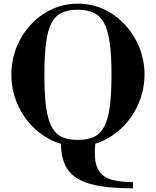

<svg xmlns="http://www.w3.org/2000/svg" viewBox="-20 -784 849 1047"><path d="M404 13Q328 13 262 -19Q196 -51 146.5 -105.5Q97 -160 69.5 -230Q42 -300 42 -378Q42 -455 69.5 -524.5Q97 -594 146.5 -648Q196 -702 262 -733Q328 -764 404 -764Q481 -764 547 -733Q613 -702 662.5 -648Q712 -594 740 -524.5Q768 -455 768 -378Q768 -300 740 -230Q712 -160 662.5 -105.5Q613 -51 547 -19Q481 13 404 13ZM705 243Q560 243 474 219.5Q388 196 350 141.5Q312 87 312 -7H500Q499 7 498 22Q497 37 497 48Q497 115 521 149.5Q545 184 591.5 196.5Q638 209 705 209ZM404 -21Q455 -21 490 -36.5Q525 -52 547 -91.5Q569 -131 578.5 -200.5Q588 -270 588 -377Q588 -484 578 -553Q568 -622 546.5 -660.5Q525 -699 489.5 -715Q454 -731 403 -731Q353 -731 318 -715Q283 -699 262 -660.5Q241 -622 231.5 -553Q222 -484 222 -378Q222 -269 231.5 -199.5Q241 -130 262.5 -91Q284 -52 319 -36.5Q354 -21 404 -21Z"/></svg>

Font: Libre Bodoni SemiBold
Style: Regular
Weight: 600
Designer: Pablo Impallari, Rodrigo Fuenzalida
Foundry: Impallari Type
Version: Version 2.005;gftools[0.9.23]